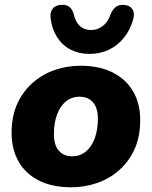

<svg xmlns="http://www.w3.org/2000/svg" viewBox="-20 -781 642 812"><path d="M282 11Q201 11 144.5 -17.5Q88 -46 58.5 -98Q29 -150 29 -219Q29 -290 53.5 -343Q78 -396 119.5 -432Q161 -468 213 -485.5Q265 -503 320 -503Q400 -503 456.5 -474.5Q513 -446 543 -394.5Q573 -343 573 -274Q573 -202 548.5 -149Q524 -96 482.5 -60Q441 -24 389 -6.5Q337 11 282 11ZM285 -120Q319 -120 343.5 -140.5Q368 -161 381 -197Q394 -233 394 -279Q394 -324 373.5 -348Q353 -372 316 -372Q283 -372 258.5 -352Q234 -332 221 -296Q208 -260 208 -213Q208 -168 228.5 -144Q249 -120 285 -120ZM358 -553Q314 -553 279 -571Q244 -589 222 -623Q200 -657 194 -703Q191 -727 201.5 -742.5Q212 -758 235 -760Q258 -763 272.5 -752.5Q287 -742 293 -717Q300 -687 318.5 -670.5Q337 -654 365 -654Q392 -654 414.5 -671Q437 -688 447 -719Q456 -741 469.5 -751.5Q483 -762 505 -760Q528 -759 539.5 -742.5Q551 -726 543 -698Q530 -653 503.5 -620.5Q477 -588 440 -570.5Q403 -553 358 -553Z"/></svg>

Font: Nunito ExtraLight Black
Style: Italic
Weight: 900
Italic angle: -9°
Version: Version 3.602